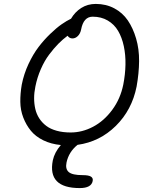

<svg xmlns="http://www.w3.org/2000/svg" viewBox="-20 -750 756 978"><path d="M386.2 208Q221.2 208 249 66.9Q257.8 25.9 290 -11.2Q239.7 -16.1 200.4 -35.4Q161.1 -54.7 137.2 -84Q113.3 -113.3 98.6 -151.1Q84 -189 83.5 -231.2Q83 -273.4 90.8 -318.8Q101.6 -373.5 125.2 -424.1Q148.9 -474.6 176.5 -510.7Q204.1 -546.9 236.1 -577.6Q268.1 -608.4 293.7 -626.2Q319.3 -644 341.8 -654.8Q361.8 -689 394 -709.5Q426.3 -730 467.8 -730Q520 -730 562.3 -707.5Q604.5 -685.1 631.1 -646Q657.7 -606.9 673.3 -553.7Q689 -500.5 688.5 -438.7Q688 -377 675.8 -309.1Q651.9 -189.5 569.8 -108.6Q487.8 -27.8 375 -12.2Q330.1 23.9 318.8 78.1Q312 110.8 330.3 126.5Q348.6 142.1 400.9 142.1Q431.6 142.1 443.4 149.7Q455.1 157.2 452.1 171.9Q445.3 208 386.2 208ZM160.2 -309.1Q153.8 -278.3 153.8 -249.8Q153.8 -221.2 159.9 -194.8Q166 -168.5 180.2 -146.7Q194.3 -125 215.6 -108.9Q236.8 -92.8 268.6 -84Q300.3 -75.2 339.8 -75.2Q398.9 -75.2 454.3 -104.5Q509.8 -133.8 551.5 -190.2Q593.3 -246.6 607.9 -318.8Q618.2 -371.1 619.1 -420.9Q620.1 -470.7 610.6 -515.1Q601.1 -559.6 581.5 -592.8Q562 -626 528.8 -645.5Q495.6 -665 452.1 -665Q405.3 -665 393.1 -599.1Q388.7 -578.1 376.2 -566.2Q363.8 -554.2 349.1 -554.2Q333.5 -554.2 324.2 -567.9Q299.8 -549.8 277.1 -526.9Q254.4 -503.9 230.5 -472.2Q206.5 -440.4 188 -397.9Q169.4 -355.5 160.2 -309.1Z"/></svg>

Font: Shantell Sans Bouncy
Style: Italic
Weight: 300
Italic angle: -11.31°
Designer: Stephen Nixon, Anya Danilova, Shantell Martin
Foundry: Arrow Type
Version: Version 1.006;[9816181b4]